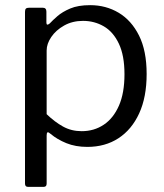

<svg xmlns="http://www.w3.org/2000/svg" viewBox="-20 -560 637 745"><path d="M146 -530Q160 -530 160 -515V-473Q160 -465 163.5 -464.5Q167 -464 173 -469Q184 -481 203 -497.5Q222 -514 252.5 -527Q283 -540 330 -540Q391 -540 440.5 -510.5Q490 -481 519.5 -422Q549 -363 549 -273Q549 -183 520 -120Q491 -57 439.5 -23.5Q388 10 319 10Q273 10 237.5 -4.5Q202 -19 177 -40Q168 -48 164.5 -46.5Q161 -45 161 -34V152Q161 165 150 165H88Q77 165 77 152V-514Q77 -523 80.5 -526.5Q84 -530 93 -530H146ZM161 -117Q192 -87 224.5 -69Q257 -51 297 -51Q345 -51 382.5 -76Q420 -101 441.5 -150Q463 -199 463 -272Q463 -345 441 -391Q419 -437 382.5 -458Q346 -479 302 -479Q261 -479 229 -461Q197 -443 179 -416.5Q161 -390 161 -364V-117Z"/></svg>

Font: Libre Franklin
Style: Regular
Weight: 400
Designer: Pablo Impallari, Rodrigo Fuenzalida, Nhung Nguyen
Foundry: Impallari Type
Version: Version 3.000